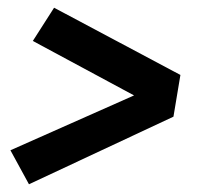

<svg xmlns="http://www.w3.org/2000/svg" viewBox="-20 -588 540 497"><path d="M55 -111 7 -199 327 -341 65 -482 120 -568 447 -394 429 -286Z"/></svg>

Font: Iosevka Curly Slab XBdObl
Style: Regular
Weight: 800
Italic angle: -9°
Monospace: yes
Designer: Belleve Invis
Foundry: Belleve Invis
Version: Version 11.1.0; ttfautohint (v1.8.3)